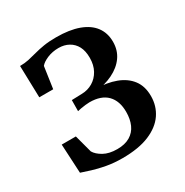

<svg xmlns="http://www.w3.org/2000/svg" viewBox="-134 -653 742 771"><g transform="rotate(-30 237.0 -267.0)"><path d="M217.5 9.5Q178 9.5 144.2 3.2Q110.5 -3 84.2 -11.2Q58 -19.5 40 -25.5L33 -160H98.5L120.5 -78Q130.5 -60.5 155.2 -46.5Q180 -32.5 218 -32.5Q253.5 -32.5 277 -46.5Q300.5 -60.5 311.8 -85.8Q323 -111 323 -144.5Q323 -195.5 295.5 -223.5Q268 -251.5 214 -251.5Q206.5 -251.5 195.2 -250.2Q184 -249 173.2 -247Q162.5 -245 157 -243.5L157.5 -294.5L205 -296Q232.5 -296.5 255.2 -310Q278 -323.5 291.5 -348Q305 -372.5 305 -406Q305 -437.5 293.8 -458.8Q282.5 -480 262.2 -491.2Q242 -502.5 215.5 -502.5Q187 -502.5 163.2 -492.5Q139.5 -482.5 129 -469.5L114.5 -369.5H50L46 -517Q68 -517 87.2 -521.2Q106.5 -525.5 126.5 -531Q146.5 -536.5 171 -540.5Q195.5 -544.5 228.5 -544.5Q290.5 -544.5 332.8 -529Q375 -513.5 396.5 -484.5Q418 -455.5 418 -415Q418 -375.5 397.2 -346.2Q376.5 -317 339.5 -299Q302.5 -281 254 -275L262 -285.5Q315 -285.5 355.5 -270.2Q396 -255 418.5 -225.2Q441 -195.5 441 -150Q441 -104 416.5 -68Q392 -32 342.5 -11.2Q293 9.5 217.5 9.5Z"/></g></svg>

Font: Merriweather 72pt Medium
Style: Regular
Weight: 500
Version: Version 2.100